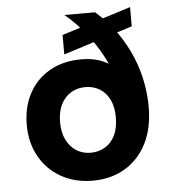

<svg xmlns="http://www.w3.org/2000/svg" viewBox="-52 -757 731 816"><g transform="rotate(-5 313.5 -348.5)"><path d="M312 12Q235 12 176 -21.5Q117 -55 84.5 -114Q52 -173 52 -248Q52 -324 83 -382Q114 -440 171.5 -473Q229 -506 306 -506Q341 -506 369 -499Q397 -492 422 -477Q408 -508 390 -538Q372 -568 350 -597Q328 -626 303.5 -652Q279 -678 252 -700H383Q437 -653 474 -599.5Q511 -546 533.5 -490.5Q556 -435 565.5 -381.5Q575 -328 575 -280Q575 -189 541.5 -123.5Q508 -58 448.5 -23Q389 12 312 12ZM313 -107Q347 -107 374.5 -123.5Q402 -140 417 -171.5Q432 -203 432 -248Q432 -292 417 -323Q402 -354 375 -370.5Q348 -387 314 -387Q279 -387 252 -370.5Q225 -354 209.5 -323Q194 -292 194 -248Q194 -203 210 -171.5Q226 -140 252.5 -123.5Q279 -107 313 -107ZM237 -533V-616L533 -709V-627Z"/></g></svg>

Font: DM Sans 11pt ExtraBold
Style: Regular
Weight: 800
Version: Version 4.004;gftools[0.9.30]